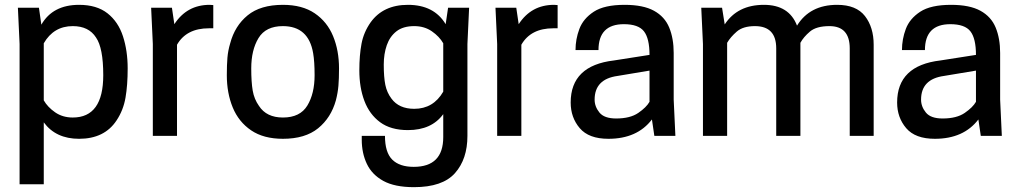

<svg xmlns="http://www.w3.org/2000/svg" viewBox="-20 -562 4215 794"><path d="M161 200H61V-380L54 -530H141L151 -460Q198 -542 307 -542Q380 -542 424.5 -507Q469 -472 488.5 -412Q508 -352 508 -279Q508 -210 499 -158Q490 -106 462 -64Q412 12 307 12Q211 12 161 -56ZM281 -76Q407 -76 407 -251Q407 -364 377 -407Q347 -454 281 -454Q202 -454 161 -383V-147Q177 -119 208 -97.5Q239 -76 281 -76Z M712 0H612V-380L605 -530H691L701 -462Q753 -542 847 -542L862 -541V-445H844Q751 -445 712 -377Z M1150 12Q1070 12 1018.5 -23Q967 -58 942.5 -117.5Q918 -177 918 -251Q918 -294 920.5 -323.5Q923 -353 932 -383Q951 -455 1004 -498.5Q1057 -542 1150 -542Q1230 -542 1281.5 -507Q1333 -472 1357.5 -412.5Q1382 -353 1382 -279Q1382 -236 1379.5 -207Q1377 -178 1369 -147Q1349 -75 1295.5 -31.5Q1242 12 1150 12ZM1150 -76Q1221 -76 1251 -125.5Q1281 -175 1281 -251Q1281 -307 1275 -342Q1256 -454 1150 -454Q1079 -454 1049 -404.5Q1019 -355 1019 -279Q1019 -223 1025 -187.5Q1031 -152 1051 -124Q1082 -76 1150 -76Z M1692 212Q1612 212 1565 186Q1518 160 1497 115.5Q1476 71 1476 16V0H1572Q1572 68 1602 98Q1632 128 1691 128Q1813 128 1813 5V-90Q1765 -24 1667 -24Q1596 -24 1552 -56.5Q1508 -89 1487 -144.5Q1466 -200 1466 -271Q1466 -333 1475 -381Q1484 -429 1513 -470Q1565 -542 1667 -542Q1775 -542 1823 -462L1833 -530H1920L1913 -380V0Q1913 96 1861.5 154Q1810 212 1692 212ZM1693 -112Q1772 -112 1813 -183V-383Q1797 -411 1766 -432.5Q1735 -454 1693 -454Q1647 -454 1619.5 -432.5Q1592 -411 1579.5 -375Q1567 -339 1567 -295Q1567 -243 1573.5 -211Q1580 -179 1599 -154Q1630 -112 1693 -112Z M2136 0H2036V-380L2029 -530H2115L2125 -462Q2177 -542 2271 -542L2286 -541V-445H2268Q2175 -445 2136 -377Z M2496 12Q2415 12 2377.5 -32Q2340 -76 2340 -138Q2340 -291 2519 -312L2666 -335Q2666 -403 2643 -432.5Q2620 -462 2560 -462Q2455 -462 2455 -355H2360Q2360 -400 2376 -442.5Q2392 -485 2435.5 -513.5Q2479 -542 2563 -542Q2640 -542 2684.5 -517.5Q2729 -493 2747.5 -448Q2766 -403 2766 -343V-150L2773 0H2686L2676 -68Q2615 12 2496 12ZM2528 -72Q2586 -72 2619.5 -95Q2653 -118 2666 -141V-270L2534 -248Q2439 -235 2439 -150Q2439 -121 2459 -96.5Q2479 -72 2528 -72Z M3593 0H3494V-362Q3494 -454 3410 -454Q3356 -454 3329.5 -431.5Q3303 -409 3290 -385V0H3190V-362Q3190 -454 3102 -454Q3053 -454 3027 -431.5Q3001 -409 2987 -385V0H2887V-380L2880 -530H2966L2977 -461Q3030 -542 3139 -542Q3243 -542 3276 -456Q3329 -542 3442 -542Q3521 -542 3557 -495.5Q3593 -449 3593 -377Z M3846 12Q3765 12 3727.5 -32Q3690 -76 3690 -138Q3690 -291 3869 -312L4016 -335Q4016 -403 3993 -432.5Q3970 -462 3910 -462Q3805 -462 3805 -355H3710Q3710 -400 3726 -442.5Q3742 -485 3785.5 -513.5Q3829 -542 3913 -542Q3990 -542 4034.5 -517.5Q4079 -493 4097.5 -448Q4116 -403 4116 -343V-150L4123 0H4036L4026 -68Q3965 12 3846 12ZM3878 -72Q3936 -72 3969.5 -95Q4003 -118 4016 -141V-270L3884 -248Q3789 -235 3789 -150Q3789 -121 3809 -96.5Q3829 -72 3878 -72Z"/></svg>

Font: Tanohe Sans Medium
Style: Regular
Weight: 500
Designer: Village Type and Design LLC
Foundry: Cooper Hewitt Smithsonian Design Museum
Version: Version 1.00;September 29, 2021;FontCreator 13.0.0.2655 64-b